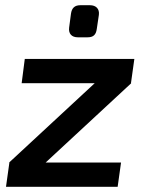

<svg xmlns="http://www.w3.org/2000/svg" viewBox="-20 -716 555 736"><path d="M278 -573H316C338 -573 348 -583 351 -605L359 -659C362 -682 348 -696 325 -696H288C266 -696 255 -685 252 -663L245 -610C242 -587 255 -573 278 -573ZM482 -397 495 -490H75L63 -397H343L15 -93H16L3 0H431L444 -93H155L483 -397Z"/></svg>

Font: Exo 2 Semi Bold
Style: Italic
Weight: 600
Italic angle: -8°
Designer: Natanael Gama
Version: Version 1.001;PS 001.001;hotconv 1.0.88;makeotf.lib2.5.64775